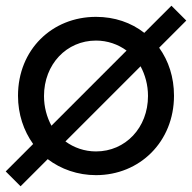

<svg xmlns="http://www.w3.org/2000/svg" viewBox="-27 -601 672 672"><path d="M625 -529C625 -529 530 -434 530 -434C563 -388 582 -331 582 -266C582 -105 462 12 309 12C245 12 186 -9 140 -44C140 -44 45 51 45 51C45 51 -7 -1 -7 -1C-7 -1 89 -97 89 -97C56 -143 36 -201 36 -266C36 -427 155 -542 309 -542C374 -542 432 -522 478 -486C478 -486 573 -581 573 -581C573 -581 625 -529 625 -529ZM127 -265C127 -226 137 -191 153 -161C153 -161 416 -424 416 -424C386 -446 349 -459 309 -459C206 -459 127 -376 127 -265ZM491 -265C491 -304 481 -339 465 -369C465 -369 202 -106 202 -106C232 -84 269 -71 309 -71C412 -71 491 -154 491 -265Z"/></svg>

Font: Preevio_Regular
Style: Regular
Weight: 500
Designer: Gumpita Rahayu
Foundry: Tokotype Studio
Version: ""